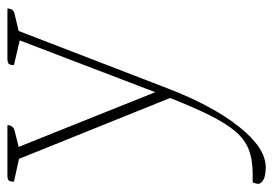

<svg xmlns="http://www.w3.org/2000/svg" viewBox="-132 -352 753 530"><g transform="rotate(-90 245.0 -86.5)"><path d="M49 270Q25 270 14 263.5Q3 257 3 249Q3 244 7 234H30Q70 234 98 223Q126 212 148 186Q170 160 192 116Q214 72 240 6L72 -411L9 -425Q9 -436 12.5 -439.5Q16 -443 26 -443H165Q165 -427 149 -423L105 -412L256 -35L399 -409L331 -425Q331 -436 334.5 -439.5Q338 -443 348 -443H487Q487 -426 471 -423L425 -412L267 -2Q219 123 160.5 196.5Q102 270 49 270Z"/></g></svg>

Font: Petrona Thin
Style: Regular
Weight: 100
Designer: Ringo R. Seeber
Foundry: Ringo R. Seeber
Version: Version 2.001; ttfautohint (v1.8.3)